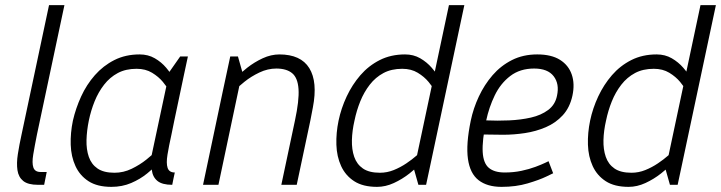

<svg xmlns="http://www.w3.org/2000/svg" viewBox="-20 -720 2809 748"><path d="M138 -50 128 0Q89 0 70.5 -15Q52 -30 48 -57Q44 -84 49.5 -119.5Q55 -155 64 -196L171 -700H231L124 -196Q115 -151 109.5 -118Q104 -85 110 -67.5Q116 -50 138 -50ZM138 -50H162L152 0H128Z M651 0Q612 0 593.5 -15Q575 -30 571.5 -57Q568 -84 573.5 -119.5Q579 -155 588 -196L600 -250H659L648 -196Q638 -151 632.5 -117.5Q627 -84 633 -66Q639 -48 661 -48L656 -25ZM640 -440 697 -430 621 -70 559 -60ZM640 -440 682 -500H712L697 -430ZM606 -150 636 -140Q636 -140 626.5 -125Q617 -110 598.5 -88Q580 -66 553 -44Q526 -22 491 -7Q456 8 414 8L426 -47Q461 -47 493 -62.5Q525 -78 550.5 -98.5Q576 -119 591 -134.5Q606 -150 606 -150ZM648 -350Q648 -350 639.5 -365.5Q631 -381 614.5 -401Q598 -421 572.5 -436.5Q547 -452 512 -452L524 -508Q557 -508 583 -493Q609 -478 627.5 -456Q646 -434 658 -412Q670 -390 676 -375Q682 -360 682 -360ZM512 -452Q470 -452 439 -435.5Q408 -419 385.5 -390Q363 -361 348.5 -325Q334 -289 326 -250Q318 -211 317 -174.5Q316 -138 326 -109Q336 -80 360 -63.5Q384 -47 426 -47L414 8Q359 8 325 -14Q291 -36 274 -73Q257 -110 255.5 -156Q254 -202 264 -250Q275 -298 296 -344Q317 -390 349.5 -427Q382 -464 425.5 -486Q469 -508 524 -508Z M1189 -250H1129Q1146 -329 1143 -373Q1140 -417 1118 -435Q1096 -453 1056 -453L1068 -508Q1152 -508 1185 -454.5Q1218 -401 1199 -302ZM847 -360 924 -440 831 0H771ZM1129 -250H1189L1136 0H1076ZM924 -440 847 -360 877 -500H907ZM877 -350 847 -360Q847 -360 859.5 -375Q872 -390 893.5 -412Q915 -434 943 -456Q971 -478 1003.5 -493Q1036 -508 1069 -508L1057 -453Q1023 -453 990.5 -437.5Q958 -422 932.5 -401.5Q907 -381 892 -365.5Q877 -350 877 -350Z M1593 -60 1729 -700H1789L1655 -70ZM1593 -60 1655 -70 1640 0H1610ZM1640 -150 1670 -140Q1670 -140 1658 -125Q1646 -110 1624.5 -88Q1603 -66 1575 -44Q1547 -22 1514.5 -7Q1482 8 1449 8L1460 -47Q1488 -47 1514 -57.5Q1540 -68 1563 -83.5Q1586 -99 1603 -114Q1620 -129 1630 -139.5Q1640 -150 1640 -150ZM1683 -350Q1683 -350 1674.5 -365.5Q1666 -381 1649.5 -401Q1633 -421 1607.5 -436.5Q1582 -452 1547 -452L1558 -508Q1591 -508 1617 -493Q1643 -478 1662 -456Q1681 -434 1693 -412Q1705 -390 1711 -375Q1717 -360 1717 -360ZM1547 -452Q1505 -452 1474 -435.5Q1443 -419 1420.5 -390Q1398 -361 1383.5 -325Q1369 -289 1361 -250Q1352 -211 1351 -174.5Q1350 -138 1360 -109Q1370 -80 1394 -63.5Q1418 -47 1460 -47L1449 8Q1394 8 1360 -14Q1326 -36 1309 -73Q1292 -110 1290.5 -156Q1289 -202 1299 -250Q1309 -298 1330.5 -344Q1352 -390 1384 -427Q1416 -464 1459.5 -486Q1503 -508 1558 -508Z M2117 -92 2135 -45Q2135 -45 2108 -32Q2081 -19 2035.5 -5.5Q1990 8 1934 8L1946 -48Q1981 -48 2011.5 -54.5Q2042 -61 2066 -70Q2090 -79 2103.5 -85.5Q2117 -92 2117 -92ZM1814 -250H1874Q1858 -172 1860.5 -128Q1863 -84 1884.5 -66Q1906 -48 1946 -48L1934 8Q1878 8 1844.5 -18Q1811 -44 1803 -101Q1795 -158 1814 -250ZM2073 -508Q2128 -508 2161.5 -487Q2195 -466 2207.5 -429.5Q2220 -393 2210 -347Q2200 -301 2172.5 -271Q2145 -241 2106.5 -224.5Q2068 -208 2025 -201.5Q1982 -195 1940 -195L1863 -196L1874 -251Q1918 -249 1963.5 -251Q2009 -253 2048.5 -262Q2088 -271 2115.5 -291.5Q2143 -312 2150 -347Q2160 -393 2137 -423Q2114 -453 2061 -453Q2006 -453 1968 -424Q1930 -395 1907.5 -348.5Q1885 -302 1874 -250H1814Q1824 -298 1845.5 -344Q1867 -390 1899 -427Q1931 -464 1974.5 -486Q2018 -508 2073 -508Z M2573 -60 2709 -700H2769L2635 -70ZM2573 -60 2635 -70 2620 0H2590ZM2620 -150 2650 -140Q2650 -140 2638 -125Q2626 -110 2604.5 -88Q2583 -66 2555 -44Q2527 -22 2494.5 -7Q2462 8 2429 8L2440 -47Q2468 -47 2494 -57.5Q2520 -68 2543 -83.5Q2566 -99 2583 -114Q2600 -129 2610 -139.5Q2620 -150 2620 -150ZM2663 -350Q2663 -350 2654.5 -365.5Q2646 -381 2629.5 -401Q2613 -421 2587.5 -436.5Q2562 -452 2527 -452L2538 -508Q2571 -508 2597 -493Q2623 -478 2642 -456Q2661 -434 2673 -412Q2685 -390 2691 -375Q2697 -360 2697 -360ZM2527 -452Q2485 -452 2454 -435.5Q2423 -419 2400.5 -390Q2378 -361 2363.5 -325Q2349 -289 2341 -250Q2332 -211 2331 -174.5Q2330 -138 2340 -109Q2350 -80 2374 -63.5Q2398 -47 2440 -47L2429 8Q2374 8 2340 -14Q2306 -36 2289 -73Q2272 -110 2270.5 -156Q2269 -202 2279 -250Q2289 -298 2310.5 -344Q2332 -390 2364 -427Q2396 -464 2439.5 -486Q2483 -508 2538 -508Z"/></svg>

Font: Epunda Sans Light
Style: Italic
Weight: 300
Italic angle: -12.0243°
Designer: Simon Atzbach
Foundry: typofactur
Version: Version 2.204